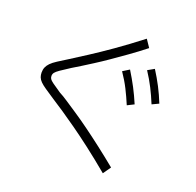

<svg xmlns="http://www.w3.org/2000/svg" viewBox="-143 -947 1166 1143"><g transform="rotate(20 440.0 -375.0)"><path d="M624.4 46.7Q545.6 -18.9 481.7 -67.8Q417.8 -116.7 366.1 -153.3Q314.4 -190 272.2 -218.3Q230 -246.7 193.3 -270Q157.8 -293.3 135 -308.9Q112.2 -324.4 99.4 -337.2Q86.7 -350 81.7 -363.3Q76.7 -376.7 76.7 -392.2Q76.7 -411.1 82.8 -425.6Q88.9 -440 102.2 -453.9Q115.6 -467.8 140.6 -483.9Q165.6 -500 203.3 -523.3Q245.6 -550 303.3 -587.2Q361.1 -624.4 435 -676.1Q508.9 -727.8 596.7 -795.6L628.9 -747.8Q576.7 -706.7 526.7 -671.1Q476.7 -635.6 433.3 -605.6Q390 -575.6 352.2 -551.7Q314.4 -527.8 284.4 -508.9Q254.4 -490 233.3 -477.8Q193.3 -452.2 173.3 -438.3Q153.3 -424.4 146.1 -415Q138.9 -405.6 138.9 -393.3Q138.9 -383.3 143.9 -375Q148.9 -366.7 166.1 -354.4Q183.3 -342.2 221.1 -316.7Q243.3 -305.6 275 -284.4Q306.7 -263.3 347.8 -236.1Q388.9 -208.9 437.8 -173.3Q486.7 -137.8 542.2 -95Q597.8 -52.2 658.9 -2.2ZM620 -382.2Q600 -430 577.8 -473.9Q555.6 -517.8 524.4 -563.3L565.6 -588.9Q594.4 -542.2 617.8 -497.8Q641.1 -453.3 662.2 -403.3ZM756.7 -437.8Q736.7 -486.7 714.4 -530.6Q692.2 -574.4 662.2 -620L703.3 -643.3Q732.2 -597.8 755.6 -552.8Q778.9 -507.8 798.9 -457.8Z"/></g></svg>

Font: Paperlogy 3 Light
Style: Regular
Weight: 300
Designer: redesigned by Lee Juim, glyphs from Gmarket Sans & Montserrat
Foundry: PT&
Version: Version 1.001